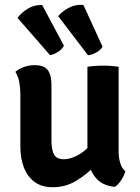

<svg xmlns="http://www.w3.org/2000/svg" viewBox="-20 -777 588 806"><path d="M478 -141.5Q478 -115 484.8 -92.5Q491.5 -70 506 -58.5Q502 -40.5 489.2 -21.2Q476.5 -2 462.5 7.5Q404.5 2.5 375.8 -38.5Q347 -79.5 347 -135V-496.5Q360.5 -499 378 -500.2Q395.5 -501.5 412.5 -501.5Q429.5 -501.5 446.8 -500.2Q464 -499 478 -496.5ZM65.5 -381Q65.5 -408.5 60.8 -433Q56 -457.5 44.5 -475.5Q59 -488 80.5 -495.8Q102 -503.5 126 -503.5Q165 -503.5 180.5 -482.8Q196 -462 196 -422V-189Q196 -147.5 207 -128Q218 -108.5 248 -108.5Q268.5 -108.5 293 -118.8Q317.5 -129 340.8 -149.5Q364 -170 379 -200V-82Q345 -45.5 300.2 -18.2Q255.5 9 201.5 9Q155.5 9 125.2 -13.2Q95 -35.5 80.2 -74.2Q65.5 -113 65.5 -162.5ZM157 -756 248.5 -585Q240 -569.5 222.8 -558.8Q205.5 -548 190 -545.5L53.5 -702Q70.5 -724.5 97 -740.8Q123.5 -757 157 -756ZM330 -756.5 410.5 -581Q402 -566.5 383.8 -556.5Q365.5 -546.5 349.5 -545L224 -709.5Q242.5 -730.5 269.8 -744.8Q297 -759 330 -756.5Z"/></svg>

Font: Signika Light SemiBold
Style: Regular
Weight: 600
Version: Version 2.003;gftools[0.9.32]